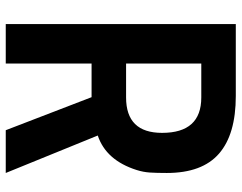

<svg xmlns="http://www.w3.org/2000/svg" viewBox="-104 -716 820 651"><g transform="rotate(90 305.5 -390.0)"><path d="M566 0H421L309 -291H195V0H61V-780H305Q435 -780 500.5 -723Q566 -666 566 -546Q566 -511 564.5 -488.5Q563 -466 556 -444Q523 -340 439 -312ZM310 -408Q430 -408 430 -530Q430 -663 310 -663H195V-408Z"/></g></svg>

Font: Tanohe Sans SemiBold
Style: Regular
Weight: 600
Designer: Village Type and Design LLC & Cristiano Sobral
Foundry: Cooper Hewitt Smithsonian Design Museum
Version: Version 1.00;September 29, 2021;FontCreator 13.0.0.2655 64-b